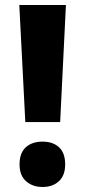

<svg xmlns="http://www.w3.org/2000/svg" viewBox="-20 -734 340 766"><path d="M220 -247H81L57 -714H243ZM58 -78Q58 -124 83 -146.5Q108 -169 150 -169Q191 -169 215.5 -146.5Q240 -124 240 -78Q240 -34 215 -11Q190 12 150 12Q110 12 84 -11Q58 -34 58 -78Z"/></svg>

Font: Noto Sans Bengali Condensed ExtraBold
Style: Regular
Weight: 800
Width: 3
Designer: Joana Ranito - Universal Thirst; Jelle Bosma - Monotype Design Team
Foundry: Universal Thirst ehf.
Version: Version 3.000; ttfautohint (v1.8.4.7-5d5b)